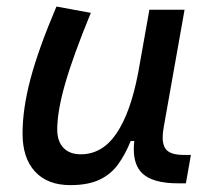

<svg xmlns="http://www.w3.org/2000/svg" viewBox="-20 -547 626 578"><path d="M191.4 10.3Q123 10.3 85.4 -30.5Q47.9 -71.3 47.9 -145Q47.9 -219.7 72 -310.3Q96.2 -400.9 149.9 -527.3L253.4 -508.3Q200.2 -378.9 176.3 -295.7Q152.3 -212.4 152.3 -157.2Q152.3 -121.6 170.9 -102.1Q189.5 -82.5 223.1 -82.5Q288.1 -82.5 330.6 -145.3Q373 -208 395.5 -325.7V-325.2L429.7 -517.6H535.6L473.1 -165.5Q469.7 -147.5 469.7 -133.3Q469.7 -111.3 478 -99.6Q490.7 -80.6 533.7 -80.6H554.7L539.6 4.9H516.6Q439.5 4.9 408.2 -25.4Q382.8 -49.8 382.8 -97.7Q382.8 -109.4 384.3 -122.6H373.5Q356.9 -81.5 335.2 -51.8Q313.5 -22 279.3 -5.9Q245.1 10.3 191.4 10.3Z"/></svg>

Font: CaskaydiaCove NFP
Style: Italic
Weight: 400
Italic angle: -10°
Designer: Aaron Bell
Foundry: Saja Typeworks
Version: Version 2111.001; VTT 6.35;Nerd Fonts 3.1.1